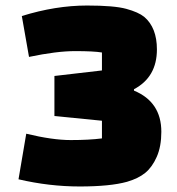

<svg xmlns="http://www.w3.org/2000/svg" viewBox="-20 -660 640 695"><path d="M349 -405V-470Q319 -475 252 -475Q185 -475 85 -454L59 -602Q181 -640 295 -640Q393 -640 437 -628Q481 -616 502 -599Q548 -560 548 -481Q548 -381 465 -337V-332Q564 -291 564 -183Q564 -130 547.5 -92.5Q531 -55 506 -34.5Q481 -14 440 -2Q379 15 268.5 15Q158 15 47 -11L75 -176Q170 -153 236 -153Q302 -153 349 -159V-223L177 -240V-385Z"/></svg>

Font: Changa One
Style: Regular
Weight: 400
Designer: Eduardo Rodriguez Tunni
Foundry: Eduardo Rodriguez Tunni
Version: Version 1.003